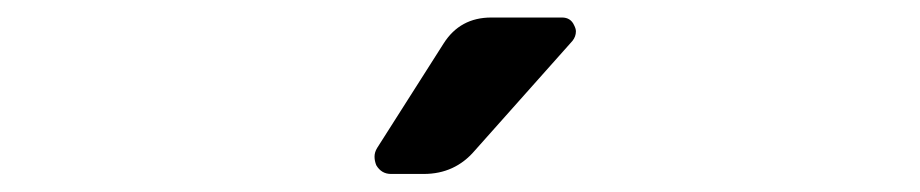

<svg xmlns="http://www.w3.org/2000/svg" viewBox="-20 -803 1040 217"><path d="M481.4 -753.9Q500 -783.2 535.2 -783.2H615.2Q625 -783.2 628.9 -774.4Q630.9 -770.5 630.9 -767.6Q630.9 -761.7 627 -756.8L516.6 -632.8Q494.1 -606.4 459 -606.4H421.9Q411.1 -606.4 405.3 -616.2Q403.3 -621.1 403.3 -626Q403.3 -630.9 406.2 -635.7Z"/></svg>

Font: Gen Jyuu Gothic L Monospace Medium
Style: Regular
Weight: 500
Designer: [Source Han Sans]
Ryoko NISHIZUKA  (kana & ideographs); Paul D. Hunt (Latin, Greek & Cyrillic); Wenlong ZHANG  (bopomofo
Version: Version 1.002.20150607